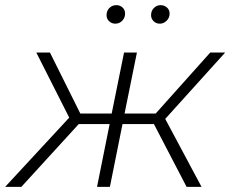

<svg xmlns="http://www.w3.org/2000/svg" viewBox="-51 -726 895 746"><path d="M674 0 547 -244H425L376 0H326L375 -244H255L32 0H-31L218 -269L90 -522H143L261 -285H383L431 -522H481L433 -285H554L766 -522H824L591 -264L732 0ZM570 -634Q556 -634 546 -643.5Q536 -653 536 -667Q536 -684 547 -695Q558 -706 573 -706Q587 -706 597.5 -697Q608 -688 608 -673Q608 -657 596.5 -645.5Q585 -634 570 -634ZM397 -634Q383 -634 373 -643.5Q363 -653 363 -667Q363 -684 374 -695Q385 -706 401 -706Q415 -706 425 -697Q435 -688 435 -673Q435 -657 424 -645.5Q413 -634 397 -634Z"/></svg>

Font: Montserrat Light
Style: Italic
Weight: 300
Italic angle: -11.3°
Designer: Julieta Ulanovsky
Foundry: Julieta Ulanovsky
Version: Version 9.000; ttfautohint (v1.8.4.7-5d5b)